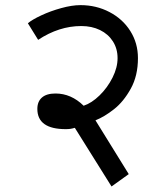

<svg xmlns="http://www.w3.org/2000/svg" viewBox="-20 -636 640 730"><path d="M230 -145Q122 -145 122 -222Q122 -250 139.5 -265.2Q157 -280.5 191 -280.5Q250.5 -280.5 298 -234Q328.5 -244 358.5 -273.2Q388.5 -302.5 407.8 -340.8Q427 -379 427 -415Q427 -451 409.2 -478.8Q391.5 -506.5 360.2 -521.8Q329 -537 289 -537Q204.5 -537 125 -484.5L86 -547.5Q101.5 -561 136.8 -577.5Q172 -594 212.8 -605.2Q253.5 -616.5 286 -616.5Q346 -616.5 396.2 -590.2Q446.5 -564 475.5 -518Q504.5 -472 504.5 -415Q504.5 -348 477.2 -298.8Q450 -249.5 413.5 -220.8Q377 -192 343 -178.5L469.5 26L404 73L264.5 -150Q254 -147 247 -146Q240 -145 230 -145Z"/></svg>

Font: JuliaMono Medium
Style: Regular
Weight: 500
Monospace: yes
Designer: cormullion
Foundry: corm
Version: Version 0.054; ttfautohint (v1.8.4)